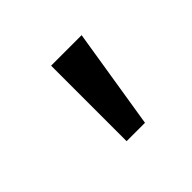

<svg xmlns="http://www.w3.org/2000/svg" viewBox="-65 -777 347 347"><g transform="rotate(-45 109.0 -603.5)"><path d="M90 -700H168L137 -507H90Z"/></g></svg>

Font: PTSans
Style: Regular
Weight: 400
Designer: A.Korolkova, O.Umpeleva, V.Yefimov
Foundry: ParaType Ltd
Version: Version 2.003W OFL